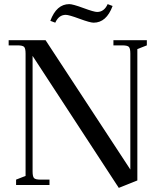

<svg xmlns="http://www.w3.org/2000/svg" viewBox="-20 -897 787 931"><path d="M22 -677V-702H201L612 -75V-637Q612 -662 605 -669.5Q598 -677 573 -677H530V-702H692V-677L646 -659V-22L556 14L138 -626V-66Q138 -41 145 -33.5Q152 -26 177 -26H220V0H58V-26L104 -44V-637Q104 -662 97 -669.5Q90 -677 65 -677ZM224 -796Q254 -877 316 -877Q333 -877 384.5 -858Q436 -839 451 -839Q485 -839 502 -877L526 -868Q496 -787 434 -787Q417 -787 365.5 -806Q314 -825 299 -825Q265 -825 248 -787Z"/></svg>

Font: Dihjauti
Style: Bold
Weight: 700
Designer: T. Christopher White
Version: Version 3.0.0